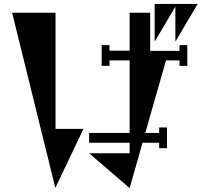

<svg xmlns="http://www.w3.org/2000/svg" viewBox="-20 -883 1040 982"><path d="M877 -670V-849L771 -670V-863H991ZM264 -818V-224H407L263 78L42 -818ZM898 -623V-652H938V-546H898V-574H829L723 -203H794V-231H834V-125H794V-153H709L643 79L436 -99H643V-153H436V-203H643V-574H540V-546H500V-652H540V-624H643V-818H748V-623Z"/></svg>

Font: Chokokutai
Style: Regular
Weight: 400
Designer: 108号,108go
Foundry: Font Zone 108
Version: Version 1.000; ttfautohint (v1.8.3)